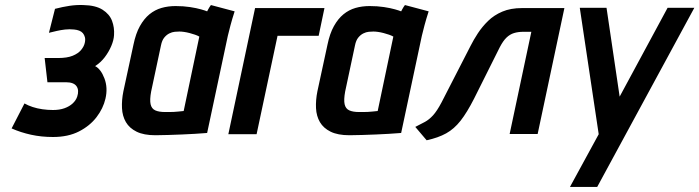

<svg xmlns="http://www.w3.org/2000/svg" viewBox="-20 -532 2772 761"><path d="M174 -402Q190 -406 205.5 -409.5Q221 -413 238 -415Q255 -417 274 -415Q285 -414 294 -410.5Q303 -407 308.5 -400.5Q314 -394 316.5 -384.5Q319 -375 316 -362Q313 -348 301.5 -334Q290 -320 268 -311Q246 -302 210 -302H157L168 -206H242Q257 -206 267.5 -202Q278 -198 283.5 -190Q289 -182 289.5 -171.5Q290 -161 286 -149Q281 -134 268 -122Q255 -110 235.5 -103Q216 -96 190 -96Q169 -96 148 -99Q127 -102 109 -108Q91 -114 77 -122L26 -23Q62 -7 103 2Q144 11 190 11Q250 11 293 -11Q336 -33 362.5 -67.5Q389 -102 398 -141Q408 -184 394 -221Q380 -258 357 -270Q379 -284 395 -305Q411 -326 421 -349.5Q431 -373 432 -393Q434 -423 424 -449.5Q414 -476 386.5 -493.5Q359 -511 310 -512Q283 -513 256 -509Q229 -505 198 -497Z M910 -487 816 -512Q810 -504 805.5 -495.5Q801 -487 801 -487Q794 -490 776.5 -495Q759 -500 733 -504Q707 -508 676 -508Q646 -508 620 -500.5Q594 -493 572.5 -475.5Q551 -458 534.5 -428.5Q518 -399 509 -355L469 -170Q462 -135 463.5 -103.5Q465 -72 479 -48Q493 -24 521.5 -10Q550 4 596 4Q619 4 646.5 3Q674 2 701.5 1Q729 0 751.5 -1.5Q774 -3 787.5 -4Q801 -5 801 -5L883 -390Q887 -407 893.5 -431.5Q900 -456 910 -487ZM579 -169 618 -352Q622 -372 631 -383Q640 -394 651 -399.5Q662 -405 672.5 -406Q683 -407 691 -407Q699 -407 709.5 -405.5Q720 -404 731.5 -401Q743 -398 753 -394.5Q763 -391 770 -387L708 -92Q698 -91 688.5 -90Q679 -89 670 -88.5Q661 -88 652 -88Q643 -88 634 -88Q610 -88 595.5 -94.5Q581 -101 577 -118.5Q573 -136 579 -169Z M991 -500 885 0H997L1080 -390H1243L1266 -500Z M1679 -487 1585 -512Q1579 -504 1574.5 -495.5Q1570 -487 1570 -487Q1563 -490 1545.5 -495Q1528 -500 1502 -504Q1476 -508 1445 -508Q1415 -508 1389 -500.5Q1363 -493 1341.5 -475.5Q1320 -458 1303.5 -428.5Q1287 -399 1278 -355L1238 -170Q1231 -135 1232.5 -103.5Q1234 -72 1248 -48Q1262 -24 1290.5 -10Q1319 4 1365 4Q1388 4 1415.5 3Q1443 2 1470.5 1Q1498 0 1520.5 -1.5Q1543 -3 1556.5 -4Q1570 -5 1570 -5L1652 -390Q1656 -407 1662.5 -431.5Q1669 -456 1679 -487ZM1348 -169 1387 -352Q1391 -372 1400 -383Q1409 -394 1420 -399.5Q1431 -405 1441.5 -406Q1452 -407 1460 -407Q1468 -407 1478.5 -405.5Q1489 -404 1500.5 -401Q1512 -398 1522 -394.5Q1532 -391 1539 -387L1477 -92Q1467 -91 1457.5 -90Q1448 -89 1439 -88.5Q1430 -88 1421 -88Q1412 -88 1403 -88Q1379 -88 1364.5 -94.5Q1350 -101 1346 -118.5Q1342 -136 1348 -169Z M2049 -500Q2004 -500 1971 -486Q1938 -472 1914.5 -449Q1891 -426 1874 -400Q1857 -374 1845 -350L1730 -126Q1712 -92 1696.5 -75Q1681 -58 1664.5 -49Q1648 -40 1626 -29L1671 24Q1717 14 1748.5 -3.5Q1780 -21 1805.5 -53.5Q1831 -86 1859 -141L1961 -345Q1974 -370 1987.5 -383Q2001 -396 2017.5 -401Q2034 -406 2055 -406H2086L2000 -1H2111L2217 -500Z M2239 209H2347L2732 -501H2626L2436 -149L2384 -501H2278L2353 0Z"/></svg>

Font: Advent Pro
Style: Bold Italic
Weight: 700
Italic angle: -12°
Designer: VivaRado, Andreas Kalpakidis
Foundry: VivaRado, Andreas Kalpakidis
Version: Version 3.000